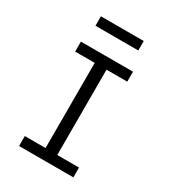

<svg xmlns="http://www.w3.org/2000/svg" viewBox="-191 -887 881 986"><g transform="rotate(30 250.0 -393.5)"><path d="M81 0V-59H204V-564H88V-623H397V-564H274V-58H403V0ZM112 -731V-787H366V-731Z"/></g></svg>

Font: Inconsolata Nerd Font Mono
Style: Regular
Weight: 400
Monospace: yes
Designer: Raph Levien, Cyreal, Brenton Simpson
Foundry: Raph Levien, Cyreal, Google
Version: Version 3.000; ttfautohint (v1.8.3);Nerd Fonts 3.0.2